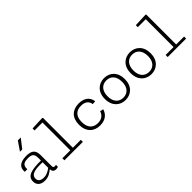

<svg xmlns="http://www.w3.org/2000/svg" viewBox="230 -2023 3260 3260"><g transform="rotate(-45 1860.0 -393.0)"><path d="M303 -512C154.5 -512 94 -451 94 -365.5V-338H156L156.5 -362C158 -446 217 -462.5 291 -463.5C370.5 -464.5 424 -447 424 -347.5V-279.5C225 -279 76.5 -262 76.5 -123.5C76.5 -36 136 12 233.5 12C325.5 12 375.5 -31 421 -64.5H427C428.5 -25.5 447.5 9 501.5 9C516 9 533.5 6.5 552.5 0V-46.5C502.5 -37 486 -47 486 -87V-353C486 -473 421 -512 303 -512ZM278 -637 389 -798.5H459L332.5 -637ZM141 -129C141 -214.5 228 -239.5 365.5 -239.5C380.5 -239.5 402.5 -239 424 -238V-104.5C372 -66.5 324 -38.5 255.5 -38.5C183.5 -38.5 141 -69 141 -129Z M708.5 0H1151.5V-49.5H961V-766L951.5 -775L708.5 -765V-717.5H899V-49.5H708.5Z M1787 -147.5 1727 -161C1702.5 -79.5 1640 -43.5 1559 -43.5C1448.5 -43.5 1375.5 -111 1375.5 -252C1375.5 -384 1440 -456.5 1561.5 -456.5C1643.5 -456.5 1711 -425 1724.5 -334.5L1787.5 -339.5C1772.5 -457 1681.5 -512 1562.5 -512C1408.5 -512 1310 -419.5 1310 -252C1310 -77.5 1415.5 12 1559 12C1678 12 1760.5 -48 1787 -147.5Z M2410 -250C2410 -419.5 2303.5 -512 2170 -512C2037 -512 1930 -419.5 1930 -250C1930 -80.5 2037 12 2170 12C2303.5 12 2410 -80.5 2410 -250ZM2344.5 -250C2344.5 -116 2274 -43.5 2170 -43.5C2066 -43.5 1995 -116 1995 -250C1995 -384 2066 -456.5 2170 -456.5C2274 -456.5 2344.5 -384 2344.5 -250Z M3030 -250C3030 -419.5 2923.5 -512 2790 -512C2657 -512 2550 -419.5 2550 -250C2550 -80.5 2657 12 2790 12C2923.5 12 3030 -80.5 3030 -250ZM2964.5 -250C2964.5 -116 2894 -43.5 2790 -43.5C2686 -43.5 2615 -116 2615 -250C2615 -384 2686 -456.5 2790 -456.5C2894 -456.5 2964.5 -384 2964.5 -250Z M3188.5 0H3631.5V-49.5H3441V-766L3431.5 -775L3188.5 -765V-717.5H3379V-49.5H3188.5Z"/></g></svg>

Font: Monaspace Neon ExtraLight
Style: Regular
Weight: 200
Designer: Riley Cran & the Lettermatic Team
Foundry: Lettermatic
Version: Version 1.200 (Monaspace Neon)